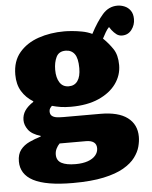

<svg xmlns="http://www.w3.org/2000/svg" viewBox="-58 -683 761 961"><g transform="rotate(-5 322.5 -202.5)"><path d="M270 230Q202 230 152.5 221.5Q103 213 71.5 196.5Q40 180 24.5 155.5Q9 131 9 99Q9 63 26 41Q43 19 71 6Q99 -7 129 -16V-19Q85 -32 67.5 -56Q50 -80 50 -105Q50 -131 64 -152Q78 -173 107 -192V-195Q71 -217 50 -251.5Q29 -286 29 -335Q29 -403 65.5 -446Q102 -489 161.5 -509.5Q221 -530 292 -530Q308 -530 331.5 -528Q355 -526 381.5 -521Q408 -516 431 -505Q462 -564 493 -599.5Q524 -635 568 -635Q586 -635 604 -627.5Q622 -620 633.5 -603.5Q645 -587 645 -561Q645 -531 627 -507.5Q609 -484 579 -484Q563 -484 551 -493Q539 -502 528 -516L517 -532Q507 -522 498.5 -507Q490 -492 482 -477Q509 -451 530 -420Q551 -389 551 -338Q551 -287 520.5 -244.5Q490 -202 432.5 -176.5Q375 -151 293 -151Q264 -151 241.5 -154.5Q219 -158 198 -164Q192 -158 188 -152Q184 -146 184 -137Q184 -122 193 -114.5Q202 -107 217 -105Q232 -103 251 -103H436Q526 -103 572 -68.5Q618 -34 618 28Q618 51 611 77.5Q604 104 584 131Q564 158 525.5 180.5Q487 203 424.5 216.5Q362 230 270 230ZM291 137Q327 137 352.5 128Q378 119 391.5 103Q405 87 405 67Q405 47 391.5 37Q378 27 352 27H220Q210 37 203 51Q196 65 196 81Q196 111 220.5 124Q245 137 291 137ZM291 -254Q320 -254 335.5 -276Q351 -298 351 -340Q351 -390 335 -411.5Q319 -433 290 -433Q256 -433 243 -406Q230 -379 230 -342Q230 -302 245.5 -278Q261 -254 291 -254Z"/></g></svg>

Font: Literata ExtraBold
Style: Regular
Weight: 800
Designer: Latin by Veronika Burian and Jose Scaglione. Greek by Irene Vlachou. Cyrillic by Vera Evstafieva.
Foundry: TypeTogether
Version: Version 3.103;gftools[0.9.29]